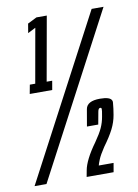

<svg xmlns="http://www.w3.org/2000/svg" viewBox="-99 -732 564 786"><g transform="rotate(-10 183.0 -339.5)"><path d="M26.5 -375 33.5 -412.5H56L96 -638L63.5 -621.5L70 -660L108 -679H151L103.5 -412.5H126.5L120 -375ZM-19.5 0 336.5 -674H386L30 0ZM197 0 202 -27Q205.5 -47 219 -74Q232.5 -101 256.5 -134Q278.5 -165.5 288.2 -187Q298 -208.5 302 -232.5Q307 -259 306.2 -264Q305.5 -269 300.5 -269Q293 -269 290.5 -254.8Q288 -240.5 281 -203H234Q240.5 -241 246.2 -273.5Q252 -306 306 -306Q347.5 -306 354.5 -290.5Q356.5 -286.5 356 -281.5Q354 -256.5 349.5 -231Q344.5 -201.5 330.5 -173.8Q316.5 -146 289 -108.5Q269.5 -79 262.5 -61.8Q255.5 -44.5 254 -37.5H315.5L309 0Z"/></g></svg>

Font: Anybody UltraCondensed Medium
Style: Italic
Weight: 500
Width: 1
Italic angle: -10°
Designer: Tyler Finck
Foundry: Etcetera Type Company
Version: Version 1.010; ttfautohint (v1.8.3) -l 8 -r 50 -G 200 -x 14 